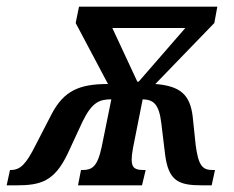

<svg xmlns="http://www.w3.org/2000/svg" viewBox="-66 -556 702 576"><path d="M-46 0H-17C55 0 97 -11 137 -95L182 -192C210 -249 232 -258 268 -258L239 -115C226 -54 209 -46 181 -46H177L168 0H360L371 -46H366C342 -46 329 -50 329 -77C329 -85 330 -96 333 -112L362 -258C393 -257 411 -246 418 -186L429 -95C439 -12 470 0 541 0H569L579 -46H571C541 -46 529 -60 521 -121L512 -207C504 -272 475 -298 400 -304L577 -487L586 -536H171L161 -487L258 -304C172 -304 126 -284 89 -214L41 -121C12 -63 -5 -46 -34 -46H-36ZM346 -311 271 -472H490L350 -311Z"/></svg>

Font: Noto Serif Condensed Semi
Style: Italic
Weight: 600
Width: 3
Italic angle: -12°
Designer: Monotype Design Team
Foundry: Monotype Imaging Inc.
Version: Version 1.901